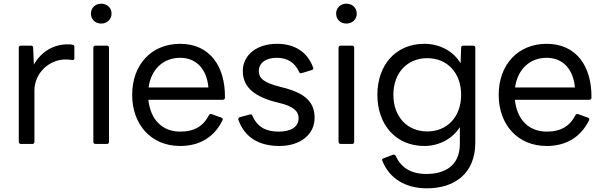

<svg xmlns="http://www.w3.org/2000/svg" viewBox="-20 -757 3268 1043"><path d="M156 25C163 25 167 21 167 13V-265C167 -361 248 -434 336 -434C352 -434 363 -432 372 -431C379 -430 384 -433 384 -441V-502C384 -509 382 -513 374 -514C367 -516 358 -516 346 -516C271 -516 203 -476 164 -406L160 -498C160 -506 155 -509 148 -509H94C87 -509 82 -505 82 -498V13C82 21 87 25 94 25Z M530 -629C561 -629 586 -651 586 -683C586 -715 561 -737 530 -737C498 -737 474 -715 474 -683C474 -651 498 -629 530 -629ZM561 25C568 25 572 21 572 13V-498C572 -505 568 -509 561 -509H499C492 -509 487 -505 487 -498V13C487 21 492 25 499 25Z M959 36C1062 36 1143 -10 1189 -104C1192 -110 1189 -116 1182 -118L1130 -137C1123 -139 1118 -138 1115 -131C1085 -73 1037 -42 959 -42C861 -42 797 -108 786 -215H1190C1197 -215 1202 -219 1202 -227C1204 -400 1117 -519 959 -519C800 -519 698 -403 698 -242C698 -82 799 36 959 36ZM959 -443C1048 -443 1104 -379 1112 -282H787C801 -382 868 -443 959 -443Z M1498 36C1610 36 1689 -25 1689 -117C1689 -197 1644 -248 1526 -279L1496 -287C1416 -308 1386 -330 1386 -371C1386 -417 1426 -443 1484 -443C1541 -443 1582 -417 1605 -366C1608 -360 1612 -357 1620 -360L1675 -377C1681 -379 1684 -384 1681 -390C1649 -478 1577 -519 1485 -519C1373 -519 1299 -457 1299 -371C1299 -294 1348 -239 1465 -206L1497 -198C1570 -180 1602 -156 1602 -115C1602 -65 1556 -42 1495 -42C1425 -42 1379 -66 1351 -128C1349 -135 1345 -137 1337 -135L1282 -120C1276 -118 1273 -112 1275 -106C1309 -11 1386 36 1498 36Z M1862 -629C1893 -629 1918 -651 1918 -683C1918 -715 1893 -737 1862 -737C1830 -737 1806 -715 1806 -683C1806 -651 1830 -629 1862 -629ZM1893 25C1900 25 1904 21 1904 13V-498C1904 -505 1900 -509 1893 -509H1831C1824 -509 1819 -505 1819 -498V13C1819 21 1824 25 1831 25Z M2299 266C2446 266 2562 189 2562 17V-498C2562 -505 2558 -509 2551 -509H2497C2490 -509 2485 -506 2485 -498L2482 -413C2444 -478 2370 -519 2285 -519C2130 -519 2030 -404 2030 -242C2030 -80 2130 36 2285 36C2367 36 2438 -4 2478 -66V25C2478 148 2390 188 2297 188C2207 188 2157 150 2129 89C2126 84 2120 81 2114 84L2063 103C2056 105 2054 110 2057 117C2096 214 2184 266 2299 266ZM2301 -43C2192 -43 2117 -123 2117 -242C2117 -361 2192 -441 2301 -441C2410 -441 2485 -361 2485 -242C2485 -123 2410 -43 2301 -43Z M2950 36C3053 36 3134 -10 3180 -104C3183 -110 3180 -116 3173 -118L3121 -137C3114 -139 3109 -138 3106 -131C3076 -73 3028 -42 2950 -42C2852 -42 2788 -108 2777 -215H3181C3188 -215 3193 -219 3193 -227C3195 -400 3108 -519 2950 -519C2791 -519 2689 -403 2689 -242C2689 -82 2790 36 2950 36ZM2950 -443C3039 -443 3095 -379 3103 -282H2778C2792 -382 2859 -443 2950 -443Z"/></svg>

Font: LINE Seed JP_OTF Regular
Style: Regular
Weight: 400
Designer: LY Corporation & Fontrix & Fontworks
Version: Version 1.002